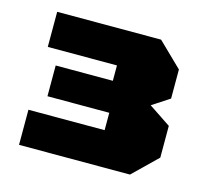

<svg xmlns="http://www.w3.org/2000/svg" viewBox="-68 -777 599 555"><g transform="rotate(15 231.0 -500.0)"><path d="M364 -300H32V-405H260V-457H75V-549H246V-595H39V-700H350L422 -630V-543L370 -509L436 -465V-370Z"/></g></svg>

Font: Tektur ExtraBold
Style: Regular
Weight: 800
Designer: Adam Jagosz
Foundry: Adam Jagosz
Version: Version 1.005;gftools[0.9.30]